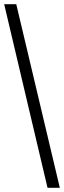

<svg xmlns="http://www.w3.org/2000/svg" viewBox="-20 -780 307 921"><path d="M208 121H267L58 -760H0Z"/></svg>

Font: Noto Serif Myanmar SemiCondensed Medium
Style: Regular
Weight: 500
Width: 4
Designer: Ben Mitchell and the Monotype Design Team
Foundry: Monotype Imaging Inc.
Version: Version 2.106